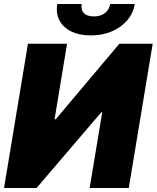

<svg xmlns="http://www.w3.org/2000/svg" viewBox="-31 -948 790 968"><path d="M109.9 -727.5H307.1L244.1 -346.7H250L570.8 -727.5H738.8L618.2 0H420.9L484.4 -381.8H479.5L153.3 0H-10.7ZM427.2 -769.5Q340.3 -769.5 293.2 -813.2Q246.1 -856.9 257.8 -927.7H380.9Q376 -898.4 392.3 -881.8Q408.7 -865.2 442.9 -865.2Q476.1 -865.2 497.8 -881.8Q519.5 -898.4 524.4 -927.7H648.4Q640.6 -880.9 610.1 -845.2Q579.6 -809.6 532.5 -789.6Q485.4 -769.5 427.2 -769.5Z"/></svg>

Font: Inter Tight Black
Style: Italic
Weight: 900
Italic angle: -9.39999°
Designer: Rasmus Andersson
Foundry: rsms
Version: Version 3.004; ttfautohint (v1.8.4.7-5d5b)